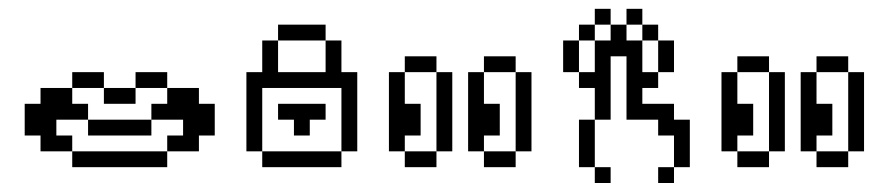

<svg xmlns="http://www.w3.org/2000/svg" viewBox="-20 -377 2004 433"><path d="M357.1 -35.7H142.9V0H357.1ZM321.4 -107.1H178.6V-71.4H321.4ZM392.9 -107.1V-71.4H357.1V-35.7H428.6V-71.4H464.3V-142.9H428.6V-178.6H357.1V-142.9H321.4V-107.1ZM142.9 -35.7V-71.4H107.1V-107.1H178.6V-142.9H142.9V-178.6H71.4V-142.9H35.7V-71.4H71.4V-35.7ZM142.9 -214.3V-178.6H214.3V-214.3ZM285.7 -214.3V-178.6H357.1V-214.3ZM285.7 -178.6H214.3V-142.9H285.7Z M571.4 -35.7V-178.6H750V-35.7H785.7V-214.3H750V-285.7H714.3V-214.3H607.1V-285.7H571.4V-214.3H535.7V-35.7ZM571.4 -35.7V0H750V-35.7ZM607.1 -321.4V-285.7H714.3V-321.4ZM714.3 -142.9H607.1V-107.1H642.9V-71.4H678.6V-107.1H714.3Z M892.9 -35.7V-71.4H928.6V-142.9H892.9V-214.3H857.1V-35.7ZM892.9 -35.7V0H964.3V-35.7ZM892.9 -250V-214.3H964.3V-250ZM964.3 -214.3V-35.7H1000V-214.3ZM1071.4 -35.7V-71.4H1107.1V-142.9H1071.4V-214.3H1035.7V-35.7ZM1071.4 -35.7V0H1142.9V-35.7ZM1071.4 -250V-214.3H1142.9V-250ZM1142.9 -214.3V-35.7H1178.6V-214.3Z M1321.4 -178.6V-107.1H1357.1V-250H1392.9V-107.1H1464.3V-71.4H1500V0H1535.7V-107.1H1500V-142.9H1428.6V-178.6H1464.3V-214.3H1428.6V-285.7H1392.9V-321.4H1357.1V-285.7H1321.4V-214.3H1285.7V-178.6ZM1464.3 0V35.7H1500V0ZM1285.7 -107.1V0H1321.4V-107.1ZM1321.4 0V35.7H1357.1V0ZM1250 -285.7V-214.3H1285.7V-285.7ZM1464.3 -285.7V-214.3H1500V-285.7ZM1392.9 -357.1V-321.4H1428.6V-357.1ZM1321.4 -357.1V-321.4H1357.1V-357.1ZM1285.7 -321.4V-285.7H1321.4V-321.4ZM1428.6 -321.4V-285.7H1464.3V-321.4Z M1642.9 -35.7V-71.4H1678.6V-142.9H1642.9V-214.3H1607.1V-35.7ZM1642.9 -35.7V0H1714.3V-35.7ZM1642.9 -250V-214.3H1714.3V-250ZM1714.3 -214.3V-35.7H1750V-214.3ZM1821.4 -35.7V-71.4H1857.1V-142.9H1821.4V-214.3H1785.7V-35.7ZM1821.4 -35.7V0H1892.9V-35.7ZM1821.4 -250V-214.3H1892.9V-250ZM1892.9 -214.3V-35.7H1928.6V-214.3Z"/></svg>

Font: Gossip Icons Low Pixel
Style: Regular
Weight: 500
Designer: Deborah Khodanovich
Version: Version 1.001;Glyphs 3.3.1 (3343)